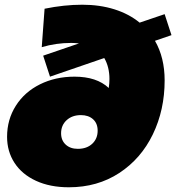

<svg xmlns="http://www.w3.org/2000/svg" viewBox="-20 -778 747 814"><path d="M637 -605Q678 -534 678 -437Q678 -312 628 -208.5Q578 -105 485.5 -44.5Q393 16 272 16Q192 16 132.5 -11.5Q73 -39 41.5 -87.5Q10 -136 10 -198Q10 -271 47 -329.5Q84 -388 149.5 -420.5Q215 -453 296 -453Q390 -453 441 -405Q444 -425 444 -443Q444 -494 422 -532L192 -453L163 -542L315 -594Q295 -596 282 -596Q217 -596 157 -578L169 -741Q252 -758 329 -758Q403 -758 465 -738.5Q527 -719 572 -682L678 -718L707 -629ZM394 -224Q394 -255 374.5 -272.5Q355 -290 323 -290Q286 -290 262.5 -268.5Q239 -247 239 -213Q239 -183 258.5 -165Q278 -147 310 -147Q348 -147 371 -168.5Q394 -190 394 -224Z"/></svg>

Font: Montserrat Alternates Black
Style: Italic
Weight: 900
Italic angle: -11.3°
Designer: Julieta Ulanovsky
Foundry: Julieta Ulanovsky
Version: Version 7.200